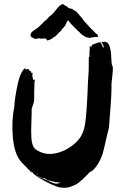

<svg xmlns="http://www.w3.org/2000/svg" viewBox="-20 -890 600 927"><path d="M450.5 -722.9Q451.4 -721.9 452.9 -717.1Q454.3 -712.4 453.3 -712.4Q452.4 -711.4 451 -711.9Q449.5 -712.4 447.6 -713.3V-711.4Q441.9 -712.4 437.1 -710.5Q436.2 -711.4 433.3 -712.4Q432.4 -710.5 433.3 -709.5Q432.4 -710.5 428.6 -710.5Q428.6 -709.5 428.6 -708.6Q425.7 -710.5 420 -709.5Q420 -707.6 421 -706.7Q400 -708.6 395.2 -710.5Q377.1 -720 369.5 -728.6Q367.6 -730.5 365.7 -732.4Q363.8 -734.3 361.4 -736.7Q359 -739 356.2 -741Q351.4 -745.7 341.4 -755.7Q331.4 -765.7 324.3 -773.3Q317.1 -781 311.4 -789.5Q308.6 -793.3 305.2 -788.1Q301.9 -782.9 297.6 -773.3Q293.3 -763.8 292.4 -763.8Q290.5 -761 287.1 -757.1Q283.8 -753.3 280.5 -750Q277.1 -746.7 276.2 -742.9Q273.3 -740 267.1 -734.8Q261 -729.5 258.1 -725.7Q258.1 -724.8 255.2 -722.4Q252.4 -720 250 -717.6Q247.6 -715.2 244.8 -712.9Q241.9 -710.5 239 -710.5L237.1 -708.6Q227.6 -699 207.6 -694.3L202.9 -703.8Q199 -703.8 196.2 -702.9Q196.2 -703.8 195.2 -703.8Q195.2 -703.8 194.3 -703.8Q194.3 -704.8 195.2 -705.7Q195.2 -705.7 193.3 -704.8H192.4Q190.5 -703.8 186.2 -703.3Q181.9 -702.9 177.1 -703.3Q172.4 -703.8 171.4 -705.7Q171.4 -705.7 168.6 -704.8Q164.8 -704.8 160 -703.8L155.2 -702.9Q155.2 -701.9 154.3 -701.9Q151.4 -701 143.8 -704.8Q136.2 -708.6 132.4 -710.5Q123.8 -718.1 129.5 -729.5Q134.3 -738.1 155.2 -751.4Q165.7 -757.1 182.4 -774.8Q199 -792.4 206.7 -797.1Q207.6 -798.1 210 -801Q212.4 -803.8 214.3 -805.7Q216.2 -807.6 217.1 -809.5Q233.3 -819 255.2 -848.6Q261 -856.2 270.5 -863.8Q280 -871.4 285.7 -869.5Q287.6 -867.6 292.4 -864.3Q297.1 -861 298.1 -861Q299 -860 302.9 -859Q306.7 -858.1 306.7 -854.3L308.6 -853.3Q310.5 -852.4 312.4 -851.4L314.3 -849.5Q315.2 -851.4 318.1 -849.5Q321 -845.7 322.9 -849.5Q326.7 -845.7 330.5 -846.7Q331.4 -843.8 333.8 -841.9Q336.2 -840 340 -839Q343.8 -838.1 344.8 -837.1Q349.5 -834.3 359 -821.9H360Q361.9 -819 363.8 -816.2Q370.5 -810.5 380.5 -796.2Q390.5 -781.9 397.1 -776.2Q423.8 -746.7 426.7 -744.8Q427.6 -743.8 429.5 -742.9Q441 -728.6 450.5 -722.9ZM521 -574.3Q527.6 -572.4 522.9 -530Q518.1 -487.6 518.1 -483.8Q519 -473.3 517.6 -438.1Q516.2 -402.9 513.3 -368.1Q510.5 -333.3 509.5 -321.9Q508.6 -315.2 507.6 -293.8Q506.7 -272.4 503.8 -263.8Q499 -248.6 491 -211.4Q482.9 -174.3 476.7 -151.9Q470.5 -129.5 455.2 -102.4Q440 -75.2 418.1 -60V-63.8Q371.4 -14.3 348.6 0Q339 3.8 328.1 8.6Q317.1 13.3 314.8 13.8Q312.4 14.3 300 16.2Q287.6 18.1 272.4 15.2Q259 14.3 229 0.5Q199 -13.3 175.2 -27.6Q151.4 -41.9 153.3 -41.9Q177.1 -30.5 187.6 -27.6Q192.4 -26.7 209.5 -18.1Q226.7 -9.5 241 -5.2Q255.2 -1 262.9 -4.8Q261.9 -6.7 261.9 -7.6Q267.6 -3.8 270.5 -6.7Q269.5 -8.6 265.2 -9Q261 -9.5 254.8 -10Q248.6 -10.5 247.6 -10.5Q246.7 -10.5 240 -12.4Q241 -12.4 241 -13.3L240 -14.3L239 -13.3Q238.1 -13.3 223.8 -15.7Q209.5 -18.1 204.8 -23.8H203.8Q200 -24.8 198.1 -27.6Q195.2 -32.4 190.5 -28.6Q142.9 -42.9 140 -54.3Q134.3 -61 130.5 -58.1Q124.8 -62.9 124.8 -65.7H123.8L122.9 -66.7Q124.8 -66.7 125.7 -66.7L119 -70.5Q113.3 -77.1 101 -89Q88.6 -101 83.8 -106.7Q48.6 -145.7 41.9 -228.6Q35.2 -308.6 48.6 -369.5Q50.5 -415.2 65.7 -484.8Q73.3 -520 84.8 -541L93.3 -554.3Q93.3 -553.3 95.7 -555.7Q98.1 -558.1 100.5 -560.5Q102.9 -562.9 103.8 -561L102.9 -558.1V-555.2Q104.8 -554.3 107.6 -554.8Q110.5 -555.2 113.3 -556.2L115.2 -557.1Q119 -557.1 120.5 -552.4Q121.9 -547.6 126.7 -545.7H130.5Q129.5 -540 131.4 -538.1Q132.4 -537.1 134.3 -538.1Q136.2 -539 138.1 -538.1Q135.2 -531.4 136.7 -520Q138.1 -508.6 141.9 -502.9Q143.8 -504.8 148.6 -505.7Q146.7 -498.1 146.2 -482.9Q145.7 -467.6 145.7 -463.8Q144.8 -456.2 145.2 -427.1Q145.7 -398.1 141.9 -392.4Q139 -382.9 136.7 -375.7Q134.3 -368.6 133.8 -367.1Q133.3 -365.7 132.9 -361.4Q132.4 -357.1 132.9 -355.7Q133.3 -354.3 132.9 -346.2Q132.4 -338.1 132.4 -328.6Q132.4 -319 131.4 -296.2Q130.5 -273.3 130.5 -258.6Q130.5 -243.8 131.4 -225.2Q132.4 -206.7 136.7 -193.3Q141 -180 148.6 -171.4Q188.6 -141.9 234.8 -147.6Q281 -153.3 322.9 -182.9Q364.8 -212.4 380 -250.5Q389.5 -273.3 394.3 -318.1Q399 -362.9 401.9 -426.7Q404.8 -490.5 404.8 -496.2Q409.5 -553.3 408.6 -580Q408.6 -581 408.6 -586.2Q408.6 -591.4 408.6 -596.7Q408.6 -601.9 408.6 -606.7Q408.6 -611.4 409 -614.3Q409.5 -617.1 411.4 -616.2V-617.1H413.3Q410.5 -623.8 412.4 -642.9Q414.3 -661.9 412.4 -664.8L416.2 -665.7Q419 -665.7 421.9 -664.8Q422.9 -664.8 422.4 -667.1Q421.9 -669.5 423.3 -671.9Q424.8 -674.3 429 -675.2Q433.3 -676.2 441.9 -680Q450.5 -683.8 452.4 -683.8Q461.9 -686.7 463.8 -685.7Q469.5 -682.9 472.4 -672.4Q475.2 -661.9 481 -659Q481 -664.8 479.5 -669Q478.1 -673.3 476.7 -675.7Q475.2 -678.1 472.9 -682.4Q470.5 -686.7 469.5 -688.6Q471.4 -688.6 474.3 -688.1Q477.1 -687.6 479 -686.7Q481 -685.7 482.9 -685.7Q484.8 -685.7 484.8 -689.5Q502.9 -686.7 509.5 -665.2Q516.2 -643.8 517.1 -613.3Q518.1 -582.9 521 -575.2ZM141 -493.3V-483.8Q141 -481.9 141 -481L141.9 -489.5ZM129.5 -61.9Q131.4 -59 134.3 -60Q132.4 -61.9 130.5 -62.9ZM157.1 -50.5Q160 -46.7 163.8 -49.5Q161.9 -51.4 159 -51.4Q158.1 -51.4 157.1 -50.5ZM169.5 -40Q171.4 -37.1 174.3 -38.1Q172.4 -41 169.5 -40ZM218.1 -19Q219 -17.1 224.8 -17.1Q224.8 -18.1 218.1 -20ZM224.8 -25.7Q225.7 -25.7 226.7 -25.7Q227.6 -25.7 228.6 -25.7L231.4 -24.8Q231.4 -23.8 230.5 -22.9Q228.6 -21.9 224.8 -25.7ZM243.8 -11.4Q243.8 -12.4 244.8 -12.4Q245.7 -11.4 246.7 -11.4Q245.7 -11.4 243.8 -11.4Z"/></svg>

Font: KAZYinfo
Style: Bold
Weight: 700
Designer: emmanuel didier
Foundry: emmanuel didier
Version: Version 001.000